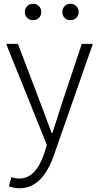

<svg xmlns="http://www.w3.org/2000/svg" viewBox="-20 -768 530 1028"><path d="M85 240Q52 240 28 229L41 180Q63 188 84 188Q171 188 217 53L231 8L13 -533H76L200 -207Q247 -79 256 -57H261Q270 -84 286.5 -136Q303 -188 309 -207L418 -533H477L269 62Q207 240 85 240ZM113 -703Q113 -722 125.5 -735Q138 -748 157 -748Q176 -748 188.5 -735Q201 -722 201 -703Q201 -685 188.5 -672.5Q176 -660 157 -660Q138 -660 125.5 -672.5Q113 -685 113 -703ZM314 -703Q314 -722 326 -735Q338 -748 357 -748Q376 -748 388.5 -735Q401 -722 401 -703Q401 -685 388.5 -672.5Q376 -660 357 -660Q338 -660 326 -672.5Q314 -685 314 -703Z"/></svg>

Font: Noto Sans Korean Light
Style: Regular
Weight: 300
Designer: Ryoko NISHIZUKA  (kana & ideographs); Paul D. Hunt (Latin, Greek & Cyrillic); Wenlong ZHANG  (bopomofo); Sandoll Communi
Foundry: Adobe Systems Incorporated
Version: Version 1.000;PS 1;hotconv 1.0.78;makeotf.lib2.5.61930